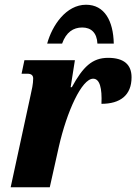

<svg xmlns="http://www.w3.org/2000/svg" viewBox="-20 -790 575 810"><path d="M179 -606H242C259 -654 289 -674 327 -674C364 -674 389 -652 391 -606H460C458 -702 421 -770 343 -770C259 -770 200 -683 179 -606ZM109 -388 25 0H190L228 -170C262 -320 325 -458 373 -458C401 -458 411 -418 408 -352C487 -352 535 -388 535 -464C535 -518 502 -546 436 -546C369 -546 330 -508 283 -422H278L296 -536H83L71 -479H96C112 -479 120 -472 120 -459C120 -436 114 -410 109 -388Z"/></svg>

Font: Noto Serif ExtraCondensed Black
Style: Italic
Weight: 900
Width: 2
Italic angle: -12°
Designer: Monotype Design Team
Foundry: Monotype Imaging Inc.
Version: Version 2.014